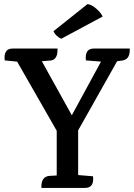

<svg xmlns="http://www.w3.org/2000/svg" viewBox="-20 -921 659 941"><path d="M439 -683H616Q616 -683 616 -676Q616 -628 577 -624L554 -621L363 -282V-63H364L436 -57Q442 0 397 0H183V-8Q183 -55 222 -59L258 -61V-280L64 -619L3 -625Q-3 -683 41 -683H262V-676Q262 -640 241 -628Q233 -624 223 -624L186 -621H185L332 -356L475 -619L401 -625Q395 -683 439 -683ZM483 -840 280 -731Q253 -744 242 -768L409 -901Q430 -898 452.5 -878Q475 -858 483 -840Z"/></svg>

Font: Karma SemiBold
Style: Regular
Weight: 600
Designer: Joana Correia
Foundry: Indian Type Foundry
Version: Version 1.202;PS 1.0;hotconv 1.0.78;makeotf.lib2.5.61930; tt